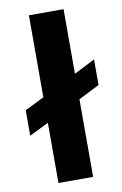

<svg xmlns="http://www.w3.org/2000/svg" viewBox="-90 -860 579 911"><g transform="rotate(-10 199.0 -404.0)"><path d="M23 -367 116 -413V-808H283V-497L384 -548V-425L283 -374V0H116V-290L23 -244Z"/></g></svg>

Font: Encode Sans Normal
Style: Bold
Weight: 700
Designer: Pablo Impallari, Andres Torresi
Foundry: Pablo Impallari, Andres Torresi
Version: Version 1.000; ttfautohint (v1.00) -l 8 -r 50 -G 200 -x 14 -